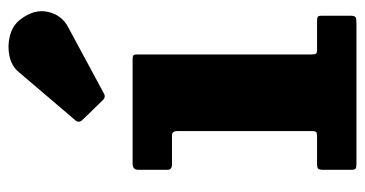

<svg xmlns="http://www.w3.org/2000/svg" viewBox="-221 -627 848 446"><g transform="rotate(-90 203.0 -404.0)"><path d="M111.5 -428.5H44Q31.5 -428.5 31.5 -439V-506.5Q31.5 -520 45.5 -520H287.5Q294.5 -520 297 -518.5Q299.5 -517 299.5 -510V-104Q299.5 -97 301.2 -94.2Q303 -91.5 310 -91.5H376Q384 -91.5 386.8 -90Q389.5 -88.5 389.5 -80V-14.5Q389.5 -4.5 386.2 -2.2Q383 0 373 0H44.5Q36.5 0 34 -2.2Q31.5 -4.5 31.5 -12.5V-77Q31.5 -86.5 34.2 -89Q37 -91.5 46 -91.5H109Q117 -91.5 119.2 -93.5Q121.5 -95.5 121.5 -103.5V-415.5Q121.5 -428.5 111.5 -428.5ZM193 -589.5 147.5 -636.5Q139 -645.5 147.5 -654L259.5 -785.5Q272.5 -801 295.8 -806Q319 -811 342.8 -805Q366.5 -799 380.5 -781Q405.5 -749 398.5 -717Q391.5 -685 363.5 -670L209.5 -587Q200.5 -581.5 193 -589.5Z"/></g></svg>

Font: Besley* Heavy
Style: Regular
Weight: 800
Designer: Owen Earl
Foundry: indestructible type*
Version: Version 3.000; ttfautohint (v1.8.3)